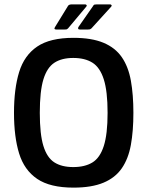

<svg xmlns="http://www.w3.org/2000/svg" viewBox="-20 -850 675 878"><path d="M44 -334Q44 -444 67.5 -520.5Q91 -597 150 -637Q209 -677 316 -677Q399 -677 453 -654.5Q507 -632 537 -588.5Q567 -545 578.5 -481Q590 -417 590 -334Q590 -251 578.5 -187.5Q567 -124 537 -80.5Q507 -37 453 -14.5Q399 8 316 8Q209 8 150 -32Q91 -72 67.5 -148Q44 -224 44 -334ZM162 -334Q162 -236 178.5 -182.5Q195 -129 228.5 -107.5Q262 -86 315 -86Q368 -86 402.5 -107Q437 -128 454.5 -182Q472 -236 472 -334Q472 -433 454.5 -487.5Q437 -542 402.5 -563.5Q368 -585 315 -585Q262 -585 228.5 -563Q195 -541 178.5 -487Q162 -433 162 -334ZM291 -720Q288 -717 285.5 -716Q283 -715 273 -715H238Q224 -715 232 -727L291 -823Q295 -830 309 -830H369Q374 -830 376 -826.5Q378 -823 374 -819ZM398 -720Q395 -718 392.5 -716.5Q390 -715 380 -715H346Q339 -715 337.5 -718.5Q336 -722 339 -727L406 -823Q408 -828 412 -829Q416 -830 423 -830H483Q488 -830 490 -826.5Q492 -823 488 -819Z"/></svg>

Font: Glory SemiBold
Style: Regular
Weight: 600
Designer: Robert Leuschke
Foundry: Robert Leuschke
Version: Version 1.011